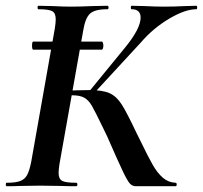

<svg xmlns="http://www.w3.org/2000/svg" viewBox="-34 -645 703 665"><path d="M77 -487Q77 -501 81 -501H319Q321 -501 322.5 -496.5Q324 -492 324 -487Q324 -482 322.5 -477.5Q321 -473 319 -473H81Q77 -473 77 -487ZM337 -173 321 -206Q296 -258 284.5 -278Q273 -298 258 -306.5Q243 -315 216 -315Q206 -315 196.5 -314Q187 -313 179 -312V-330Q241 -333 276 -333Q322 -333 346 -322Q370 -311 388 -282.5Q406 -254 439 -184L452 -158Q479 -102 495 -74Q511 -46 530 -29.5Q549 -13 574 -12Q578 -12 578 -6Q578 0 574 0H436Q425 0 416.5 -8.5Q408 -17 391.5 -51.5Q375 -86 337 -173ZM-11 -12Q20 -12 36 -18Q52 -24 60 -39Q68 -54 74 -84L156 -547Q159 -567 159 -578Q159 -600 146.5 -606.5Q134 -613 99 -613Q96 -613 96 -619Q96 -625 99 -625L146 -624Q186 -622 211 -622Q242 -622 288 -624L338 -625Q342 -625 342 -619Q342 -613 338 -613Q294 -613 277.5 -597.5Q261 -582 254 -538L172 -77Q169 -58 169 -46Q169 -25 181.5 -18.5Q194 -12 230 -12Q234 -12 234 -6Q234 0 230 0Q196 0 177 -1L105 -2L37 -1Q19 0 -11 0Q-14 0 -14 -6Q-14 -12 -11 -12ZM273 -326 399 -480Q453 -546 453 -584Q453 -613 422 -613Q419 -613 419 -619Q419 -625 422 -625L465 -624Q505 -622 533 -622Q569 -622 609 -624L646 -625Q649 -625 649 -619Q649 -613 646 -613Q607 -613 551.5 -580Q496 -547 454 -498L287 -317Z"/></svg>

Font: Cormorant Garamond
Style: Bold Italic
Weight: 700
Italic angle: -10°
Designer: Christian Thalmann (Catharsis Fonts)
Foundry: Catharsis Fonts
Version: Version 4.000